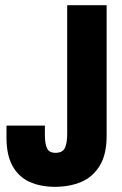

<svg xmlns="http://www.w3.org/2000/svg" viewBox="-20 -708 469 740"><path d="M192 12Q136 12 94 -7Q52 -26 28.5 -68Q5 -110 5 -177V-224H153V-187Q153 -155 161 -137Q169 -119 194 -119Q221 -119 230 -137.5Q239 -156 239 -192V-688H391V-184Q391 -113 364.5 -69.5Q338 -26 293.5 -7Q249 12 192 12Z"/></svg>

Font: Archivo ExtraCondensed ExtraBold
Style: Regular
Weight: 800
Width: 2
Designer: Hector Gatti
Foundry: Omnibus-Type
Version: Version 2.001